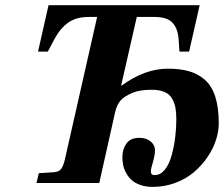

<svg xmlns="http://www.w3.org/2000/svg" viewBox="-20 -712 871 747"><path d="M122.1 0 130.9 -38.1 189.9 -42Q210 -43.5 218.8 -55.9Q227.5 -68.4 233.9 -98.1L357.9 -646H324.2Q277.3 -646 246.6 -624.8Q215.8 -603.5 192.9 -562L166 -511.2H127.9L168.9 -691.9H756.8L715.8 -511.2H678.2L674.8 -562Q670.9 -603.5 649.9 -624.8Q628.9 -646 582 -646H512.2L451.2 -378.9H453.1Q543.5 -444.8 632.8 -444.8Q680.2 -444.8 714.8 -435.1Q749.5 -425.3 776.6 -401.9Q803.7 -378.4 817.4 -336.2Q831.1 -293.9 831.1 -231.9Q831.1 -200.7 820.1 -166.7Q809.1 -132.8 786.9 -100.3Q764.6 -67.9 734.6 -42.2Q704.6 -16.6 662.6 -0.7Q620.6 15.1 574.2 15.1Q547.4 15.1 526.4 7.8Q505.4 0.5 492.4 -11.2Q479.5 -22.9 470.9 -38.6Q462.4 -54.2 459.2 -69.3Q456.1 -84.5 456.1 -100.1Q456.1 -131.3 471.9 -153.6Q487.8 -175.8 522 -175.8Q548.8 -175.8 565.9 -161.9Q583 -147.9 583 -127Q583 -109.4 575 -81.5Q566.9 -53.7 566.9 -47.9Q566.9 -38.6 569.8 -34.7Q572.8 -30.8 582 -30.8Q604.5 -30.8 621.6 -52.2Q638.7 -73.7 647.9 -107.9Q657.2 -142.1 661.6 -177.7Q666 -213.4 666 -248Q666 -274.9 662.4 -293.7Q658.7 -312.5 648.9 -329.3Q639.2 -346.2 619.1 -354.5Q599.1 -362.8 568.8 -362.8Q524.9 -362.8 496.1 -351.1Q461.4 -336.4 447.8 -319.6Q434.1 -302.7 428.2 -276.9L366.2 0Z"/></svg>

Font: Linguistics Pro
Style: Bold Italic
Weight: 700
Italic angle: -12°
Designer: Stefan Peev, Context Ltd
Foundry: Stefan Peev, Context Ltd
Version: Version 001.000